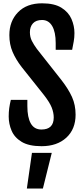

<svg xmlns="http://www.w3.org/2000/svg" viewBox="-20 -861 497 1141"><path d="M31.7 -168.9Q31.7 -195.8 34.9 -218.8Q38.1 -241.7 44.4 -267.6H142.6V-230.5Q142.6 -163.1 163.1 -127.2Q183.6 -91.3 226.1 -91.3Q299.3 -91.3 299.3 -163.1Q299.3 -190.9 287.4 -221.7Q275.4 -252.4 240.7 -296.9L108.9 -462.4Q74.2 -507.3 54.9 -552.2Q35.6 -597.2 35.6 -652.3Q35.6 -735.4 87.2 -788.3Q138.7 -841.3 230 -841.3Q303.7 -841.3 345.7 -814.7Q387.7 -788.1 405 -747.6Q422.4 -707 422.4 -664.6Q422.4 -637.7 418.2 -615Q414.1 -592.3 408.7 -564.9H311V-605Q311 -670.9 290 -706.5Q269 -742.2 230 -742.2Q194.3 -742.2 176 -722.4Q157.7 -702.6 157.7 -669.4Q157.7 -641.1 169.4 -617.9Q181.2 -594.7 199.2 -570.3L346.2 -383.8Q386.7 -331.5 408 -284.4Q429.2 -237.3 429.2 -179.7Q429.2 -93.3 374 -42.7Q318.8 7.8 227.1 7.8Q151.9 7.8 109.1 -17.8Q66.4 -43.5 49.1 -84Q31.7 -124.5 31.7 -168.9ZM287.6 47.4 234.9 259.3H139.6L169.9 47.4Z"/></svg>

Font: Fjalla One
Style: Regular
Weight: 400
Designer: Irina Smirnova, Eben Sorkin
Foundry: Sorkin Type
Version: Version 1.002; ttfautohint (v1.8.4.7-5d5b);gftools[0.9.25]